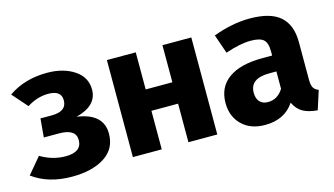

<svg xmlns="http://www.w3.org/2000/svg" viewBox="-70 -773 1764 1015"><g transform="rotate(-15 812.0 -265.5)"><path d="M231 -548Q320 -548 379.5 -508.5Q439 -469 439 -401Q439 -313 323 -283Q465 -263 465 -153Q465 -70 397.5 -26.5Q330 17 219 17Q90 17 3 -47L77 -135Q142 -96 214 -96Q302 -96 302 -162Q302 -222 210 -222H127L136 -324H198Q280 -324 280 -385Q280 -439 209 -439Q148 -439 92 -403L19 -486Q108 -548 231 -548Z M859 0V-211H713V0H555V-531H713V-328H859V-531H1017V0Z M1560 -154Q1560 -124 1568.5 -110Q1577 -96 1596 -89L1563 14Q1514 10 1483.5 -7Q1453 -24 1435 -62Q1383 17 1275 17Q1196 17 1149 -29Q1102 -75 1102 -149Q1102 -236 1166.5 -282Q1231 -328 1351 -328H1405V-351Q1405 -398 1385 -415.5Q1365 -433 1315 -433Q1258 -433 1176 -405L1140 -509Q1245 -548 1340 -548Q1454 -548 1507 -501Q1560 -454 1560 -360ZM1321 -96Q1374 -96 1405 -146V-241H1366Q1260 -241 1260 -163Q1260 -131 1276 -113.5Q1292 -96 1321 -96Z"/></g></svg>

Font: Fira Sans
Style: Bold
Weight: 700
Designer: bBox Type GmbH & Carrois Corporate GbR & Edenspiekermann AG
Foundry: bBox Type GmbH & Carrois Corporate GbR & Edenspiekermann AG
Version: Version 4.301;PS 004.301;hotconv 1.0.88;makeotf.lib2.5.64775